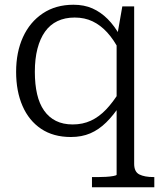

<svg xmlns="http://www.w3.org/2000/svg" viewBox="-20 -567 688 810"><path d="M368 223V180H395Q410 180 427.5 179Q445 178 458.5 175.5Q472 173 472 170V-412L475 -420L496 -540H546V124Q546 158 568 169Q590 180 628 180H631V223ZM290 -547Q335 -547 370 -531.5Q405 -516 434 -487Q463 -458 487 -415L483 -355Q460 -400 432 -430.5Q404 -461 370.5 -477Q337 -493 295 -493Q254 -493 222.5 -478Q191 -463 170 -433.5Q149 -404 138 -361.5Q127 -319 127 -264Q127 -211 136.5 -170Q146 -129 166 -100.5Q186 -72 216 -57Q246 -42 287 -42Q329 -42 363.5 -58Q398 -74 427.5 -105Q457 -136 484 -180L487 -124Q459 -81 428 -50.5Q397 -20 361 -4.5Q325 11 279 11Q205 11 153.5 -23.5Q102 -58 75 -120Q48 -182 48 -264Q48 -347 77 -410.5Q106 -474 160.5 -510.5Q215 -547 290 -547Z"/></svg>

Font: Roboto Serif Light
Style: Regular
Weight: 300
Designer: Greg Gazdowicz
Foundry: Commercial Type
Version: Version 1.008